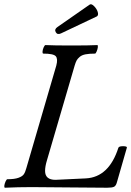

<svg xmlns="http://www.w3.org/2000/svg" viewBox="-26 -880 618 903"><path d="M261.2 -723.1Q244.1 -714.8 236.3 -728.5Q228.5 -742.2 244.1 -752.9L395 -857.9Q403.3 -864.3 416.3 -851.3Q429.2 -838.4 433.6 -823.7Q438 -809.1 430.2 -803.2ZM-2.9 2.9Q-6.8 1.5 -5.6 -7.3Q-4.4 -16.1 0.2 -26.6Q4.9 -37.1 8.8 -37.1Q42 -37.1 60.5 -43.7Q79.1 -50.3 85.9 -60.3Q92.8 -70.3 98.1 -89.8L238.8 -571.8Q247.1 -603 236.3 -615.5Q225.6 -627.9 176.8 -627.9Q173.3 -629.4 174.1 -638.2Q174.8 -647 179.4 -657.5Q184.1 -668 188 -668Q228 -666 310.1 -666Q392.1 -666 432.1 -668Q435.1 -666.5 434.1 -657.7Q433.1 -648.9 428.7 -638.4Q424.3 -627.9 420.9 -627.9Q393.6 -627.9 376.2 -624.5Q358.9 -621.1 348.9 -612.5Q338.9 -604 334.5 -595.9Q330.1 -587.9 325.2 -571.8L194.8 -126Q186 -97.2 186 -76.2Q186 -34.2 234.9 -34.2L377.9 -41Q486.3 -46.9 530.8 -185.1Q533.7 -192.9 554.7 -192.4Q571.8 -191.9 570.8 -186L523.9 -22.9Q519.5 -6.3 510.5 -1.7Q501.5 2.9 478 2.9Q418.9 2.9 300.8 1.5Q182.6 0 123 0Q58.6 0 -2.9 2.9Z"/></svg>

Font: Junicode SmCond Medium
Style: Italic
Weight: 500
Width: 4
Italic angle: -11°
Designer: Peter S. Baker
Version: Version 2.206